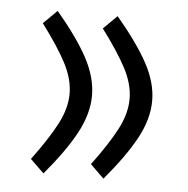

<svg xmlns="http://www.w3.org/2000/svg" viewBox="-41 -480 522 534"><g transform="rotate(5 220.5 -213.0)"><path d="M228.5 -23.4Q273.9 -84.5 296.9 -128.7Q319.8 -172.9 319.8 -213.4Q319.8 -253.9 296.9 -297.9Q273.9 -341.8 228.5 -402.3L266.6 -439.9Q324.7 -371.1 353.8 -317.6Q382.8 -264.2 382.8 -213.4Q382.8 -163.1 353.8 -109.1Q324.7 -55.2 266.6 13.7ZM61 -23.4Q106.4 -84.5 129.4 -128.7Q152.3 -172.9 152.3 -213.4Q152.3 -253.9 129.4 -297.9Q106.4 -341.8 61 -402.3L99.1 -439.9Q157.2 -371.6 186 -317.9Q214.8 -264.2 214.8 -213.4Q214.8 -163.1 186 -109.1Q157.2 -55.2 99.1 13.7Z"/></g></svg>

Font: Vazirmatn RD FD Light
Style: Regular
Weight: 300
Designer: Saber Rastikerdar
Foundry: Saber Rastikerdar
Version: Version 33.003